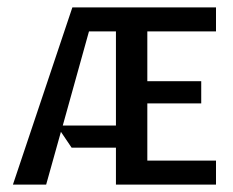

<svg xmlns="http://www.w3.org/2000/svg" viewBox="-20 -500 630 520"><path d="M105 0H15L176 -480H565V-415H379V-280H525V-220H379V-65H565V0H294V-100H174L145 -143ZM294 -415H221L150 -160H294Z"/></svg>

Font: Glametrix
Style: Bold
Weight: 700
Designer: gluk
Foundry: gluk
Version: Version 0.40